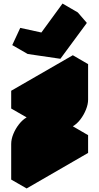

<svg xmlns="http://www.w3.org/2000/svg" viewBox="-20 -1011 560 1081"><path d="M130 -150Q130 -177 142 -206.5Q154 -236 174 -261.5Q194 -287 217 -300L390 -400V-500L130 -350V-450L476 -650V-450Q476 -424 464 -394Q452 -364 432.5 -338.5Q413 -313 390 -300L217 -200V-100L476 -250V-150L130 50ZM320 -680 136 -707 181 -804 300 -778 418 -941 469 -882ZM390 -500V-400L303 -450V-550ZM476 -250 217 -100 130 -150 390 -300ZM418 -941 300 -778 213 -828 332 -991ZM390 -400 217 -300Q194 -287 174 -261.5Q154 -236 142 -206.5Q130 -177 130 -150V50L43 0V-200Q43 -227 55 -256.5Q67 -286 87 -311.5Q107 -337 130 -350L303 -450ZM476 -650 130 -450 43 -500 390 -700ZM130 -450V-350L43 -400V-500ZM300 -778 181 -804 94 -854 213 -828ZM181 -804 136 -707 49 -757 94 -854Z"/></svg>

Font: Nabla Normal
Style: Regular
Weight: 400
Designer: Arthur Reinders Folmer
Version: Version 1.000